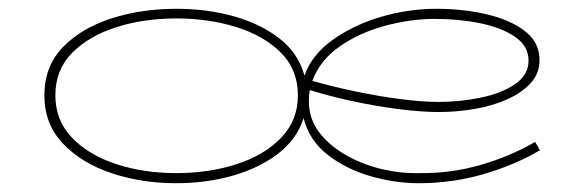

<svg xmlns="http://www.w3.org/2000/svg" viewBox="-20 -396 1334 437"><path d="M1209 -54Q1151 -20 1080 0.5Q1009 21 933 21Q879 21 823.5 5Q768 -11 726 -43.5Q684 -76 671 -127Q655 -78 612 -45.5Q569 -13 509 4Q449 21 381 21Q302 21 233.5 -2Q165 -25 123 -69.5Q81 -114 81 -179Q81 -245 123 -288.5Q165 -332 233.5 -354Q302 -376 381 -376Q451 -376 512 -359Q573 -342 616 -308.5Q659 -275 673 -224Q689 -270 735.5 -304Q782 -338 845 -357Q908 -376 974 -376Q1034 -376 1087.5 -363.5Q1141 -351 1174.5 -325.5Q1208 -300 1208 -259Q1208 -229 1188 -207Q1168 -185 1134.5 -170Q1101 -155 1060 -148Q1019 -141 978 -141Q940 -141 888.5 -147.5Q837 -154 783.5 -165.5Q730 -177 685 -191Q683 -179 683 -166Q683 -126 706 -95.5Q729 -65 766.5 -43.5Q804 -22 847.5 -11.5Q891 -1 933 -2Q1006 -1 1073.5 -20.5Q1141 -40 1198 -73ZM106 -179Q106 -122 144 -82.5Q182 -43 244.5 -22.5Q307 -2 381 -2Q456 -2 519 -22.5Q582 -43 620 -82.5Q658 -122 658 -179Q658 -237 620 -275.5Q582 -314 519 -334Q456 -354 381 -354Q307 -354 244.5 -334Q182 -314 144 -275.5Q106 -237 106 -179ZM970 -353Q915 -353 857 -337.5Q799 -322 753.5 -290.5Q708 -259 691 -212Q736 -199 788.5 -188Q841 -177 891 -170.5Q941 -164 978 -164Q1026 -164 1073 -173.5Q1120 -183 1151.5 -204Q1183 -225 1183 -258Q1183 -291 1152.5 -312Q1122 -333 1073.5 -343Q1025 -353 970 -353Z"/></svg>

Font: BhuTuka Expanded One
Style: Regular
Weight: 400
Designer: Erin McLaughlin
Version: Version 1.000; ttfautohint (v1.8.3)